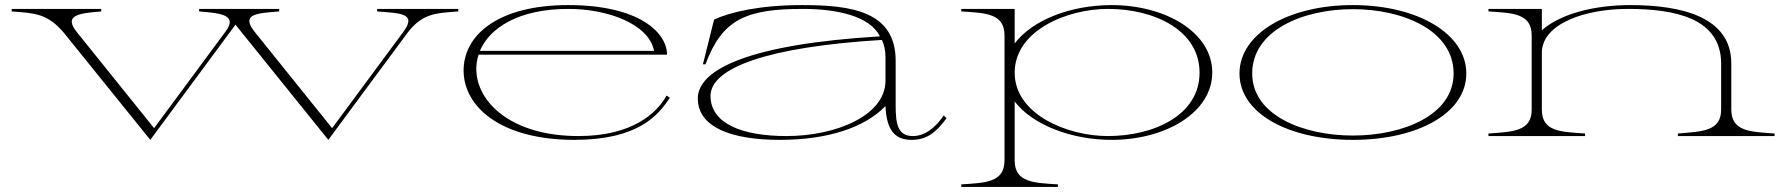

<svg xmlns="http://www.w3.org/2000/svg" viewBox="-20 -535 7024 755"><path d="M232 -405 571 15 906 -438 1271 15 1578 -400C1638 -482 1689 -483 1782 -490V-500H1463V-490C1551 -483 1621 -484 1567 -411L1286 -31L982 -409C925 -480 989 -483 1078 -490V-500H763V-490C851 -483 915 -476 867 -411L586 -31L282 -409C229 -475 289 -483 378 -490V-500H26V-490C117 -483 166 -483 232 -405Z M2239 15C2488 15 2569 -81 2614 -151L2601 -159C2563 -90 2466 0 2255 0C1990 0 1853 -134 1853 -264C1853 -283 1856 -302 1862 -320H2603C2603 -405 2496 -515 2214 -515C1940 -515 1803 -398 1803 -258C1803 -115 1949 15 2239 15ZM1867 -335C1906 -426 2020 -500 2215 -500C2370 -500 2531 -441 2552 -335Z M3046 15C3237 15 3381 -34 3462 -118C3466 -25 3497 15 3565 15C3624 15 3661 -14 3702 -70L3691 -81C3655 -28 3613 0 3570 0C3511 0 3502 -46 3502 -119V-296C3502 -490 3329 -515 3135 -515C2966 -515 2850 -487 2788 -458L2744 -282H2754C2820 -459 2913 -500 3138 -500C3270 -500 3401 -472 3440 -392C2923 -361 2724 -261 2724 -148C2724 -35 2855 15 3046 15ZM3073 0C2896 0 2774 -50 2774 -158C2774 -268 2999 -351 3448 -378C3457 -358 3462 -336 3462 -310V-218C3462 -80 3266 0 3073 0Z M3760 190V200H4140V190C4046 184 3970 183 3970 96V-136C4040 -44 4193 15 4351 15C4566 15 4747 -94 4747 -250C4747 -406 4566 -515 4351 -515C4191 -515 4040 -457 3970 -364V-500H3760V-490C3854 -484 3930 -483 3930 -396V96C3930 183 3854 184 3760 190ZM4336 0C4176 0 3970 -86 3970 -249C3970 -415 4176 -500 4337 -500C4518 -500 4697 -417 4697 -249C4697 -82 4517 0 4336 0Z M5300 15C5555 15 5746 -90 5746 -246C5746 -402 5555 -515 5300 -515C5045 -515 4854 -402 4854 -246C4854 -90 5045 15 5300 15ZM5300 -2C5102 -2 4904 -83 4904 -246C4904 -415 5102 -499 5300 -499C5498 -499 5696 -415 5696 -246C5696 -83 5498 -2 5300 -2Z M6788 -104V-285C6788 -470 6590 -515 6390 -515C6255 -515 6119 -483 6043 -416V-500H5833V-490C5927 -484 6003 -483 6003 -396V-104C6003 -18 5929 -17 5833 -10V0H6213V-10C6119 -17 6043 -16 6043 -104V-330C6046 -442 6212 -500 6382 -500C6563 -500 6748 -465 6748 -285V-104C6748 -18 6672 -18 6578 -10V0H6958V-10C6864 -17 6788 -17 6788 -104Z"/></svg>

Font: Sprat Extended Thin
Style: Regular
Weight: 100
Width: 9
Designer: Ethan Nakache
Foundry: Collletttivo
Version: Version 2.000;Glyphs 3.2 (3217)